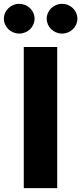

<svg xmlns="http://www.w3.org/2000/svg" viewBox="-66 -970 419 990"><path d="M229 -727.5H56.6V0H229ZM253.9 -796.9C297.9 -796.9 333 -831.5 333 -873.5C333 -915.5 297.9 -950.2 253.9 -950.2C210.4 -950.2 174.8 -915.5 174.8 -873.5C174.8 -831.5 210.4 -796.9 253.9 -796.9ZM33.2 -796.9C76.7 -796.9 112.3 -831.5 112.3 -873.5C112.3 -915.5 76.7 -950.2 33.2 -950.2C-10.7 -950.2 -45.9 -915.5 -45.9 -873.5C-45.9 -831.5 -10.7 -796.9 33.2 -796.9Z"/></svg>

Font: Inter ExtraBold
Style: Regular
Weight: 800
Designer: Rasmus Andersson
Foundry: rsms
Version: Version 4.001;git-9221beed3